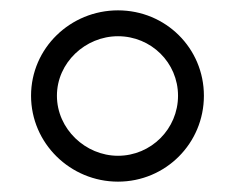

<svg xmlns="http://www.w3.org/2000/svg" viewBox="-20 -711 449 371"><path d="M40 -526C40 -434 116 -360 208 -360C300 -360 374 -434 374 -526C374 -618 300 -691 208 -691C116 -691 40 -618 40 -526ZM90 -526C90 -590 145 -641 208 -641C272 -641 324 -590 324 -526C324 -462 272 -410 208 -410C145 -410 90 -462 90 -526Z"/></svg>

Font: Charger Sport
Style: Lit
Weight: 300
Designer: Jasper
Foundry: Cannot Into Space Fonts
Version: Version 1.1